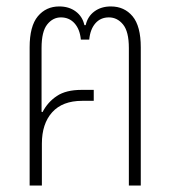

<svg xmlns="http://www.w3.org/2000/svg" viewBox="-20 -576 529 596"><path d="M72 0V-429Q72 -495 97.5 -525.5Q123 -556 164 -556Q194 -556 215 -540.5Q236 -525 242 -498H246Q252 -525 273 -540.5Q294 -556 324 -556Q366 -556 391.5 -525.5Q417 -495 417 -429V0H380V-427Q380 -478 362 -500Q344 -522 318 -522Q292 -522 276 -503.5Q260 -485 257 -453H231Q228 -485 211.5 -503.5Q195 -522 169 -522Q144 -522 126.5 -500Q109 -478 109 -427V-229L112 -228Q128 -259 156.5 -278Q185 -297 233 -297H271V-263H235Q174 -263 142 -227.5Q110 -192 110 -130V0Z"/></svg>

Font: Noto Sans Thai Cond ExtLt
Style: Regular
Weight: 200
Width: 3
Designer: Monotype Design Team
Foundry: Monotype Imaging Inc.
Version: Version 2.002; ttfautohint (v1.8.4.7-5d5b)